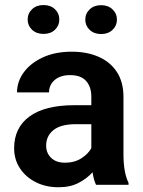

<svg xmlns="http://www.w3.org/2000/svg" viewBox="-20 -747 577 776"><path d="M368.2 0Q358.9 -19 354 -50.8Q332 -25.9 298.1 -8.1Q264.2 9.8 216.3 9.8Q165 9.8 124.5 -10.7Q84 -31.2 60.5 -66.9Q37.1 -102.5 37.1 -147.9Q37.1 -231 99.4 -276.4Q161.6 -321.8 280.3 -321.8H349.1V-356Q349.1 -396 328.1 -419.7Q307.1 -443.4 263.2 -443.4Q224.1 -443.4 201.2 -423.8Q178.2 -404.3 178.2 -373.5H48.8Q48.8 -417.5 76.2 -454.8Q103.5 -492.2 153.3 -515.1Q203.1 -538.1 270.5 -538.1Q330.6 -538.1 377.7 -517.8Q424.8 -497.6 451.9 -456.8Q479 -416 479 -355V-124.5Q479 -48.8 499.5 -8.3V0ZM242.7 -89.4Q281.7 -89.4 309.6 -107.7Q337.4 -126 349.1 -148.4V-245.1H286.6Q225.6 -245.1 196 -221.2Q166.5 -197.3 166.5 -158.2Q166.5 -128.4 186.8 -108.9Q207 -89.4 242.7 -89.4ZM91.8 -668Q91.8 -692.9 109.6 -709.7Q127.4 -726.6 155.8 -726.6Q184.6 -726.6 202.1 -709.7Q219.7 -692.9 219.7 -668Q219.7 -643.6 202.1 -626.7Q184.6 -609.9 155.8 -609.9Q127.4 -609.9 109.6 -626.7Q91.8 -643.6 91.8 -668ZM324.7 -667.5Q324.7 -692.4 342.5 -709.2Q360.4 -726.1 388.7 -726.1Q417 -726.1 434.8 -709.2Q452.6 -692.4 452.6 -667.5Q452.6 -643.1 434.8 -626.2Q417 -609.4 388.7 -609.4Q360.4 -609.4 342.5 -626.2Q324.7 -643.1 324.7 -667.5Z"/></svg>

Font: Vazirmatn RD SemiBold
Style: Regular
Weight: 600
Designer: Saber Rastikerdar
Foundry: Saber Rastikerdar
Version: Version 32.102